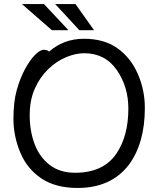

<svg xmlns="http://www.w3.org/2000/svg" viewBox="-20 -912 741 956"><path d="M354 -51.8Q495.1 -51.8 560.1 -147.9Q619.1 -235.8 619.1 -371.1Q619.1 -481 561 -564Q502.9 -647 398.9 -647Q356.9 -647 309.6 -627.4Q262.2 -607.9 221.2 -568.8Q180.2 -529.8 154.1 -472.4Q127.9 -415 127.9 -337.9Q127.9 -259.8 152.3 -194.8Q176.8 -129.9 227.3 -90.8Q277.8 -51.8 354 -51.8ZM366.2 23.9Q257.3 23.9 186.3 -23.4Q115.2 -70.8 81.1 -152.3Q46.9 -233.9 46.9 -319.8Q46.9 -404.8 63.5 -463.9Q80.1 -522.9 104.5 -567.9Q128.9 -612.8 154.1 -638.4Q179.2 -664.1 198.2 -664.1Q216.3 -664.1 224.1 -654.8Q297.4 -718.8 397.2 -719Q497.1 -719.2 563.5 -672.6Q629.9 -626 665.5 -545.4Q701.2 -464.8 701.2 -375Q701.2 -198.2 621.1 -90.8Q532.2 23.9 366.2 23.9ZM199.2 -891.6 320.8 -761.7H238.3L89.4 -891.6ZM356 -891.6 448.2 -761.7H375L254.9 -891.6Z"/></svg>

Font: LXGW WenKai Screen R
Style: Regular
Weight: 400
Designer: Fontworks Inc.
Version: Version 1.235;May 31, 2022